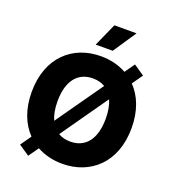

<svg xmlns="http://www.w3.org/2000/svg" viewBox="-172 -1088 1132 1254"><g transform="rotate(20 394.5 -460.5)"><path d="M560 -956.7H406.2L334.5 -796.5H452.8ZM642.8 -638.8 694.2 -712 620 -762.4 571.7 -693.5C519.9 -722.3 459.5 -737.2 394.2 -737.2C198.2 -737.2 47.2 -604 47.2 -363.6C47.2 -244.7 84.5 -151.6 146 -88.4L93.8 -13.8L168.3 36.6L217.7 -33.4C268.8 -5 329.2 9.9 394.2 9.9C589.5 9.9 741.5 -123.2 741.5 -363.6C741.5 -482.6 704.2 -575.6 642.8 -638.8ZM226.6 -363.6C226.6 -506 289.4 -583.1 394.2 -583.1C426.5 -583.1 454.9 -575.6 478.7 -561.4L250 -236.2C234.7 -269.9 226.6 -312.5 226.6 -363.6ZM394.2 -144.2C362.2 -144.2 333.8 -151.3 310.4 -165.5L538.7 -490.8C554 -457 561.8 -414.4 561.8 -363.6C561.8 -221.2 499.3 -144.2 394.2 -144.2Z"/></g></svg>

Font: TID UI Extra Bold
Style: Regular
Weight: 800
Designer: The TID Project Authors
Foundry: Bakken & Bæck
Version: Version 1.001;hotconv 1.0.109;makeotfexe 2.5.65596